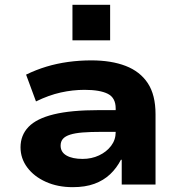

<svg xmlns="http://www.w3.org/2000/svg" viewBox="-20 -764 746 795"><path d="M281 11Q219 11 170 -11Q121 -33 93 -70.5Q65 -108 65 -154Q65 -204 98 -238.5Q131 -273 202.5 -290.5Q274 -308 389 -308H481V-218H399Q354 -218 322.5 -215.5Q291 -213 270.5 -206.5Q250 -200 240.5 -189Q231 -178 231 -161Q231 -134 255.5 -120Q280 -106 322 -106Q359 -106 390 -120.5Q421 -135 440 -160Q459 -185 459 -217V-315Q459 -359 426.5 -375.5Q394 -392 330 -392Q281 -392 231.5 -381Q182 -370 129 -344L88 -455Q129 -475 172 -488Q215 -501 262 -507.5Q309 -514 358 -514Q441 -514 500.5 -491Q560 -468 592 -419.5Q624 -371 624 -291V0H484V-102L481 -103Q463 -68 436 -42.5Q409 -17 371 -3Q333 11 281 11ZM280 -597V-744H436V-597Z"/></svg>

Font: Nunito Sans 7pt SemiExpanded ExtraBold
Style: Regular
Weight: 800
Width: 6
Designer: Vernon Adams
Foundry: Vernon Adams
Version: Version 3.101;gftools[0.9.27]